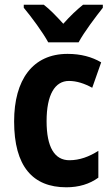

<svg xmlns="http://www.w3.org/2000/svg" viewBox="-20 -786 474 816"><path d="M185 -606H314C337 -649 387 -715 417 -753V-766H333C305 -743 280 -720 249 -685C219 -718 192 -746 166 -766H81V-753C113 -715 163 -647 185 -606ZM262 10C315 10 361 -4 398 -31V-145C359 -120 318 -105 275 -105C212 -105 178 -160 178 -271C178 -383 213 -442 273 -442C306 -442 339 -431 372 -413L410 -521C371 -544 324 -557 267 -557C119 -557 40 -447 40 -270C40 -79 119 10 262 10Z"/></svg>

Font: Noto Sans Georgian Condensed Bold
Style: Regular
Weight: 700
Width: 3
Designer: Monotype Design Team, Akaki Razmadze
Foundry: Google LLC
Version: Version 2.005